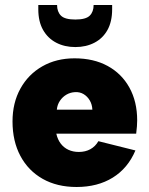

<svg xmlns="http://www.w3.org/2000/svg" viewBox="-20 -740 597 767"><path d="M428 -703Q428 -654 409.5 -620.5Q391 -587 357.5 -569.5Q324 -552 281 -552Q238 -552 204.5 -569.5Q171 -587 152 -620.5Q133 -654 133 -703V-720H208Q208 -693 223.5 -677.5Q239 -662 281 -662Q323 -662 338.5 -677.5Q354 -693 354 -720H428ZM286 7Q208 7 150.5 -25.5Q93 -58 61.5 -117Q30 -176 30 -255Q30 -329 61.5 -386Q93 -443 149 -475Q205 -507 278 -507Q354 -507 410 -476.5Q466 -446 497 -390Q528 -334 528 -259Q528 -248 527 -235Q526 -222 524 -206H205Q210 -183 222.5 -166.5Q235 -150 253.5 -141.5Q272 -133 295 -133Q321 -133 341 -144Q361 -155 373 -176L521 -139Q491 -68 430.5 -30.5Q370 7 286 7ZM349 -302Q348 -323 338.5 -339Q329 -355 314 -364Q299 -373 280 -372Q261 -371 245.5 -362Q230 -353 219.5 -337.5Q209 -322 207 -302Z"/></svg>

Font: Albert Sans Black
Style: Regular
Weight: 900
Designer: Andreas Rasmussen
Foundry: a.Foundry
Version: Version 1.025